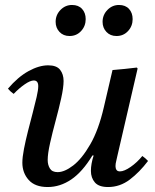

<svg xmlns="http://www.w3.org/2000/svg" viewBox="-20 -741 626 773"><path d="M398 -309 433 -459Q457 -461 482 -463.5Q507 -466 531 -469L534 -465L452 -111Q451 -104 448 -93Q445 -82 445 -72Q445 -63 449 -57Q453 -51 463 -51Q480 -51 506 -69Q532 -87 553 -113Q566 -104 576 -93Q542 -48 502.5 -18Q463 12 415 12Q378 12 362 -6.5Q346 -25 346 -53Q346 -81 357 -115H352Q312 -49 267 -18.5Q222 12 172 12Q121 12 95.5 -16.5Q70 -45 70 -86Q70 -108 76.5 -141.5Q83 -175 92.5 -212.5Q102 -250 111.5 -286Q121 -322 127.5 -350.5Q134 -379 134 -394Q134 -417 116 -417Q102 -417 79.5 -401.5Q57 -386 35 -363Q28 -368 22.5 -373Q17 -378 12 -384Q52 -431 94.5 -454.5Q137 -478 174 -478Q208 -478 222 -460Q236 -442 236 -415Q236 -389 226.5 -346Q217 -303 204 -255Q191 -207 181.5 -164.5Q172 -122 172 -97Q172 -77 181 -62.5Q190 -48 212 -48Q240 -48 275 -75Q310 -102 343.5 -160Q377 -218 398 -309ZM260 -596Q235 -596 219.5 -612.5Q204 -629 204 -653Q204 -681 223.5 -701Q243 -721 270 -721Q296 -721 310.5 -705Q325 -689 325 -664Q325 -636 306.5 -616Q288 -596 260 -596ZM449 -596Q424 -596 408.5 -612.5Q393 -629 393 -653Q393 -681 412.5 -701Q432 -721 459 -721Q485 -721 499.5 -705Q514 -689 514 -664Q514 -636 495.5 -616Q477 -596 449 -596Z"/></svg>

Font: Tiro Devanagari Hindi
Style: Italic
Weight: 400
Italic angle: -11°
Designer: Devanagari: John Hudson & Fiona Ross, assisted by Paul Hanslow. Latin: John Hudson with Paul Hanslow, assisted by Kaja S
Foundry: Tiro Typeworks Ltd.
Version: Version 1.52